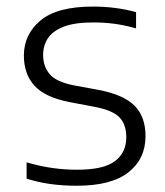

<svg xmlns="http://www.w3.org/2000/svg" viewBox="-20 -570 515 599"><path d="M219.5 9.5Q176.5 9.5 138.2 4.2Q100 -1 63 -12.5V-63.5Q106.5 -51 144 -45.8Q181.5 -40.5 221 -40.5Q303 -40.5 338.5 -67.2Q374 -94 374 -141.5Q374 -182 352.5 -204Q331 -226 276 -236.5L197 -251.5Q120 -266.5 87.2 -303Q54.5 -339.5 54.5 -396.5Q54.5 -462.5 106.2 -506Q158 -549.5 270 -549.5Q306 -549.5 339.2 -545.2Q372.5 -541 404.5 -532V-481.5Q368.5 -491.5 337 -495.8Q305.5 -500 271 -500Q212.5 -500 178.2 -486.5Q144 -473 129.2 -450.2Q114.5 -427.5 114.5 -398.5Q114.5 -363.5 134.5 -339.2Q154.5 -315 209 -304L287.5 -289.5Q366 -274.5 400 -240Q434 -205.5 434 -145.5Q434 -74.5 380.8 -32.5Q327.5 9.5 219.5 9.5Z"/></svg>

Font: Encode Sans SemiExpanded Light
Style: Regular
Weight: 300
Width: 6
Designer: Multiple Designers
Foundry: Impallari Type
Version: Version 3.002